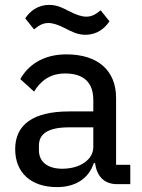

<svg xmlns="http://www.w3.org/2000/svg" viewBox="-20 -752 581 784"><path d="M329 -610C376 -610 408 -636 427 -665L391 -710C370 -693 355 -684 332 -684C314 -684 292 -691 261 -707C239 -718 215 -732 181 -732C134 -732 102 -706 83 -677L119 -632C140 -649 155 -658 178 -658C196 -658 218 -651 249 -635C271 -624 295 -610 329 -610ZM512 0V-79H454V-352C454 -464 380 -530 251 -530C155 -530 94 -485 63 -429L119 -378C146 -422 185 -452 246 -452C324 -452 361 -413 361 -344V-297H263C115 -297 42 -243 42 -143C42 -48 105 12 213 12C287 12 342 -22 363 -86H368C375 -36 402 0 459 0ZM234 -63C176 -63 139 -90 139 -138V-158C139 -206 177 -232 262 -232H361V-152C361 -100 307 -63 234 -63Z"/></svg>

Font: IBM Plex Devanagari Text
Style: Regular
Weight: 450
Designer: Mike Abbink, Paul van der Laan, Pieter van Rosmalen, Erin McLaughlin
Foundry: Bold Monday
Version: Version 1.0